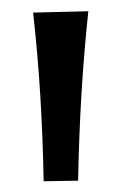

<svg xmlns="http://www.w3.org/2000/svg" viewBox="-20 -765 242 348"><path d="M121.6 -437.5 59.1 -436.5Q56.2 -599.1 40 -742.2L140.1 -744.6Q124.5 -598.6 121.6 -437.5Z"/></svg>

Font: Commissioner Flair
Style: Regular
Weight: 400
Designer: Kostas Bartsokas
Foundry: Kostas Bartsokas
Version: Version 1.000